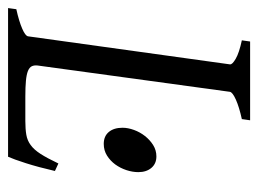

<svg xmlns="http://www.w3.org/2000/svg" viewBox="-104 -552 655 488"><g transform="rotate(90 224.0 -307.5)"><path d="M414.1 -119.1Q404.3 -76.7 394.3 -45.4Q384.3 -14.2 377.9 0H0L2.9 -21Q33.7 -27.8 52.2 -35.9Q70.8 -43.9 71.8 -50.8L143.1 -564Q144 -569.8 128.9 -578.6Q113.8 -587.4 82 -594.2L85 -615.2H285.2L282.2 -594.2Q251.5 -587.4 232.9 -579.1Q214.4 -570.8 212.9 -564L146 -75.2Q145 -66.4 147.9 -60.3Q150.9 -54.2 159.9 -50.5Q168.9 -46.9 184.8 -45.4Q200.7 -43.9 225.1 -43.9H287.1Q307.6 -43.9 322 -46.4Q336.4 -48.8 348.1 -57.4Q359.9 -65.9 370.6 -82.5Q381.3 -99.1 395 -127.9ZM417 -331.1Q417 -316.4 411.9 -300.8Q406.7 -285.2 397.5 -272.5Q388.2 -259.8 375 -251.5Q361.8 -243.2 345.2 -243.2Q325.7 -243.2 314.9 -256.1Q304.2 -269 304.2 -291Q304.2 -304.7 309.8 -320.1Q315.4 -335.4 325.2 -347.9Q335 -360.4 348.1 -368.7Q361.3 -377 377 -377Q395.5 -377 406.2 -364.3Q417 -351.6 417 -331.1Z"/></g></svg>

Font: Akkhara
Style: Italic
Weight: 400
Italic angle: -7°
Designer: J. Victor Gaultney
Version: Version 1.00 June 13, 2006, initial release